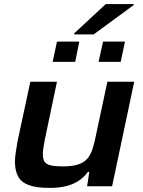

<svg xmlns="http://www.w3.org/2000/svg" viewBox="-20 -909 697 937"><path d="M222 8Q156 8 119.5 -6Q83 -20 68 -48.5Q53 -77 53 -120Q53 -140 57 -166.5Q61 -193 66 -221L128 -510H258L200 -234Q197 -220 193 -195.5Q189 -171 189 -158Q189 -131 198.5 -118.5Q208 -106 229.5 -101.5Q251 -97 287 -97Q333 -97 361.5 -106.5Q390 -116 406 -134.5Q422 -153 431 -180.5Q440 -208 447 -243L504 -510H635L527 0H405L416 -70H409Q391 -45 365 -27.5Q339 -10 304 -1Q269 8 222 8ZM461 -607 483 -706H590L569 -607ZM237 -607 258 -706H367L347 -607ZM341 -741 342 -746 496 -889H633L632 -884L437 -741Z"/></svg>

Font: Saira Expanded SemiBold
Style: Italic
Weight: 600
Width: 7
Italic angle: -12°
Designer: Hector Gatti with collaboration of the Omnibus-Type team
Foundry: Omnibus-Type
Version: Version 1.101